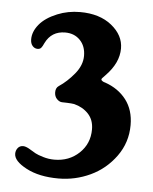

<svg xmlns="http://www.w3.org/2000/svg" viewBox="-44 -799 480 601"><g transform="rotate(5 196.0 -498.5)"><path d="M61 -634.8Q51.8 -634.8 45.2 -642.3Q38.6 -649.9 38.6 -663.1Q38.6 -687 57.1 -709.7Q75.7 -732.4 112.8 -747.6Q146 -761.2 184.1 -761.2Q245.6 -761.2 283.4 -730.7Q321.3 -700.2 321.3 -658.7Q321.3 -613.3 280.8 -571.8Q279.8 -570.3 276.4 -567.1Q272.9 -564 270.8 -561.3Q268.6 -558.6 268.6 -557.1Q268.6 -554.2 272.9 -551.5Q277.3 -548.8 280.8 -548.3Q323.2 -533.7 347.7 -501.7Q372.1 -469.7 372.1 -422.4Q372.1 -367.7 340.6 -324.2Q309.1 -280.8 261.5 -258.5Q213.9 -236.3 161.6 -236.3Q100.6 -236.3 60.3 -257.6Q20 -278.8 20 -301.8Q20 -312 26.1 -319.8Q32.2 -327.6 43 -327.6Q50.3 -327.6 61 -321.8Q75.2 -313 83.3 -308.6Q91.3 -304.2 108.4 -299.1Q125.5 -293.9 143.6 -293.9Q189.9 -293.9 221.4 -323.7Q252.9 -353.5 252.9 -398.4Q252.9 -428.2 235.4 -447Q217.8 -465.8 190.4 -472.7Q182.1 -474.1 168.2 -474.6Q154.3 -475.1 151.4 -475.1Q143.1 -475.6 135.5 -483.6Q127.9 -491.7 127.9 -504.4Q127.9 -518.1 137.2 -524.4Q163.1 -541.5 185.5 -568.8Q208 -596.2 208 -625.5Q208 -656.2 189.9 -674.8Q171.9 -693.4 143.1 -693.4Q100.1 -693.4 81.1 -654.8Q76.2 -643.6 72.3 -639.2Q68.4 -634.8 61 -634.8Z"/></g></svg>

Font: Cooper* SemiBold
Style: Regular
Weight: 600
Designer: Owen Earl
Foundry: indestructible type*
Version: Version 0.001